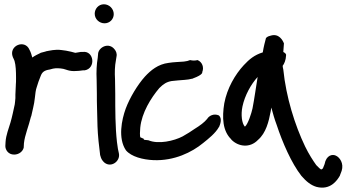

<svg xmlns="http://www.w3.org/2000/svg" viewBox="-20 -729 1627 898"><path d="M376 -400C430 -409 420 -494 366 -486H357C350 -485 344 -484 333 -482C333 -482 330 -482 328 -483L313 -487C304 -489 296 -491 289 -492L267 -495C238 -499 212 -492 195 -489L193 -488L170 -482L169 -481C158 -476 142 -468 131 -460C128 -472 124 -485 118 -496C97 -547 19 -516 40 -462C44 -452 46 -451 48 -444C54 -423 55 -395 55 -365C55 -352 55 -340 54 -332V-330C54 -315 52 -302 52 -286V-270C52 -260 49 -246 49 -241C43 -214 37 -183 29 -156C21 -128 8 -98 6 -65L5 -46C5 -29 18 -6 46 -6C69 -6 87 -21 91 -39V-41L92 -59C96 -97 114 -138 125 -184L126 -185C131 -211 140 -239 143 -271C145 -290 147 -309 152 -322L160 -347L170 -373C177 -392 187 -400 213 -404L228 -408C242 -411 260 -410 276 -407C287 -405 305 -394 337 -397C345 -397 355 -398 368 -400Z M469 -620C493 -620 512 -639 512 -663C512 -688 491 -709 466 -709C440 -709 423 -687 423 -665C423 -639 445 -620 469 -620ZM433 -291C433 -268 433 -243 434 -217L436 -138C437 -100 444 -35 448 -7V-5C450 0 450 1 452 8C455 18 464 28 469 32C501 57 544 24 536 -12C532 -28 531 -35 527 -65C519 -135 519 -216 519 -291C519 -315 518 -337 518 -357V-358C516 -390 517 -421 522 -446L525 -465C528 -479 522 -491 516 -498C490 -532 444 -510 439 -480V-479L437 -458C432 -429 430 -394 432 -356C432 -336 433 -314 433 -291Z M636 -87C634 -97 634 -112 636 -132C643 -202 686 -271 725 -317C744 -336 759 -346 783 -350C792 -351 804 -352 813 -353C830 -355 858 -355 879 -361H881L882 -362C934 -381 925 -392 926 -392C935 -414 926 -439 904 -448C892 -445 882 -445 869 -448C857 -444 857 -443 840 -441C817 -439 795 -439 769 -435C719 -429 685 -400 658 -371C623 -332 587 -272 568 -221C549 -169 531 -82 569 -26C594 4 649 18 698 20C795 24 878 -17 930 -60C955 -80 988 -106 1004 -135L1005 -136C1010 -148 1020 -174 1004 -189C980 -200 957 -187 949 -173C936 -157 916 -142 890 -126C875 -115 855 -103 834 -91C794 -70 721 -53 674 -73C652 -75 653 -74 652 -80Z M1062 -75H1063C1095 -43 1149 -35 1187 -75C1224 -107 1237 -160 1246 -208C1247 -214 1248 -218 1249 -226C1256 -200 1264 -171 1274 -145C1301 -63 1343 34 1390 94C1412 119 1433 137 1460 145C1525 162 1557 115 1570 92V91L1578 70C1589 35 1569 7 1551 -1C1535 -9 1506 -4 1498 39L1490 59C1487 61 1485 62 1482 64C1477 61 1470 55 1459 43C1444 22 1425 -7 1407 -44C1359 -144 1318 -275 1305 -404C1304 -410 1302 -415 1302 -421C1309 -430 1317 -447 1318 -470C1319 -474 1317 -480 1305 -486C1306 -499 1307 -513 1308 -526C1303 -539 1285 -575 1245 -562C1232 -559 1228 -555 1224 -551C1220 -536 1213 -510 1209 -484C1170 -472 1146 -452 1120 -424C1080 -381 1042 -316 1029 -246C1018 -179 1021 -116 1062 -77ZM1114 -231C1125 -283 1154 -335 1185 -369C1177 -321 1170 -268 1161 -222C1156 -199 1140 -149 1126 -137H1125C1111 -152 1106 -193 1114 -231Z"/></svg>

Font: Stray Cat
Style: Blk
Weight: 900
Version: Version 1.0